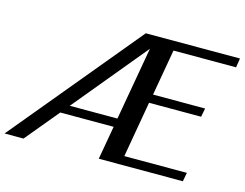

<svg xmlns="http://www.w3.org/2000/svg" viewBox="-130 -854 1285 1008"><g transform="rotate(15 512.0 -350.0)"><path d="M710 -650 666 -399H949L940 -352H657L604 -48H944L935 0H478L510 -182H220L69 0H-34L546 -700H1058L1050 -650ZM518 -229 588 -627 259 -229Z"/></g></svg>

Font: Fahkwang Medium
Style: Italic
Weight: 500
Italic angle: -10°
Version: Version 1.000; ttfautohint (v1.6)